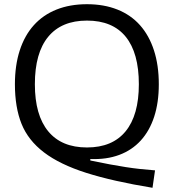

<svg xmlns="http://www.w3.org/2000/svg" viewBox="-20 -770 829 914"><path d="M706 124Q517 93 391 53Q265 13 189.5 -44.5Q114 -102 82.5 -180.5Q51 -259 51 -369Q51 -459 74 -530Q97 -601 141 -650Q185 -699 249 -724.5Q313 -750 394 -750Q475 -750 539 -724.5Q603 -699 646.5 -650Q690 -601 713 -530Q736 -459 736 -369Q736 -282 714 -214.5Q692 -147 650 -101Q608 -55 547.5 -32.5Q487 -10 410 -13V-6Q462 5 503 12.5Q544 20 579 25.5Q614 31 647 34.5Q680 38 718 41ZM394 -68Q515 -68 578 -145Q641 -222 641 -369Q641 -518 578.5 -595Q516 -672 394 -672Q273 -672 209.5 -595Q146 -518 146 -369Q146 -222 209.5 -145Q273 -68 394 -68Z"/></svg>

Font: Encode Sans Wide
Style: Regular
Weight: 400
Designer: Pablo Impallari, Andres Torresi
Foundry: Pablo Impallari, Andres Torresi
Version: Version 1.000; ttfautohint (v1.00) -l 8 -r 50 -G 200 -x 14 -